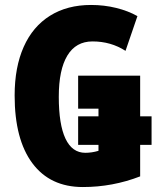

<svg xmlns="http://www.w3.org/2000/svg" viewBox="-20 -744 633 774"><path d="M39 -359Q39 -473 75.5 -555Q112 -637 181.5 -680.5Q251 -724 347 -724Q400 -724 448.5 -712Q497 -700 534 -679L486 -539Q427 -577 353 -577Q286 -577 251.5 -520Q217 -463 217 -354Q217 -242 244 -185Q271 -128 324 -128Q350 -128 377 -136V-160H295V-275H377V-306H295V-439H545V-275H591V-160H545V-33Q434 10 314 10Q182 10 110.5 -86Q39 -182 39 -359Z"/></svg>

Font: Noto Sans UI CondBlack
Style: Regular
Weight: 900
Width: 3
Designer: Monotype Design Team
Foundry: Monotype Imaging Inc.
Version: Version 1.001